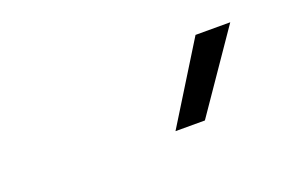

<svg xmlns="http://www.w3.org/2000/svg" viewBox="-40 -915 666 426"><g transform="rotate(-20 293.0 -702.0)"><path d="M319.3 -609.4H388.7L516.1 -794.9H434.1Z"/></g></svg>

Font: Cascadia Code NF Light
Style: Italic
Weight: 300
Italic angle: -10°
Monospace: yes
Designer: Aaron Bell
Foundry: Saja Typeworks
Version: Version 2404.023